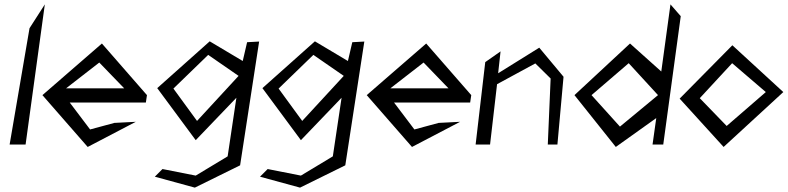

<svg xmlns="http://www.w3.org/2000/svg" viewBox="-20 -661 3602 878"><path d="M24 0H97L185 -641L115 -532Z M299 -192H647L652 -226L446 -462L174 -226L381 11L601 -104L503 -99L392 -69ZM548 -257H282L434 -375Z M881 -108 773 -256 932 -410 1071 -314ZM939 -472 699 -258 875 -20 1061 -214 1021 54 875 142 723 112 688 147 871 197 1078 95 1165 -471 1110 -468 1090 -382Z M1362 -108 1254 -256 1413 -410 1552 -314ZM1420 -472 1180 -258 1356 -20 1542 -214 1502 54 1356 142 1204 112 1169 147 1352 197 1559 95 1646 -471 1591 -468 1571 -382Z M1782 -192H2130L2135 -226L1929 -462L1657 -226L1864 11L2084 -104L1986 -99L1875 -69ZM2031 -257H1765L1917 -375Z M2253 -276 2428 -371 2498 -302 2485 0H2529L2557 -310L2446 -443L2258 -326L2269 -426L2199 -377L2155 0H2221Z M2796 11 2981 -121 2964 0H3013L3093 -587L3046 -641L3004 -334L2861 -462L2607 -226ZM2855 -372 2989 -226 2815 -82 2685 -226Z M3180 -212 3328 -372 3482 -240 3303 -85ZM3088 -210 3289 11 3562 -240 3329 -454Z"/></svg>

Font: Stormblade
Style: Obl
Weight: 400
Designer: Mew Too
Foundry: Cannot Into Space Fonts
Version: Version 0.77